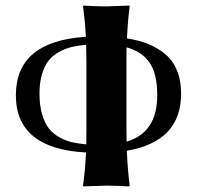

<svg xmlns="http://www.w3.org/2000/svg" viewBox="-20 -668 708 691"><path d="M289.6 -119.1C287.6 -76.8 284 -37.1 278.8 0L279.8 2.9L362.8 0C385.6 0 412.9 1 444.8 2.9L446.8 0C442.2 -32.6 438.8 -74.4 436.5 -125.5C566.7 -147.6 631.8 -216.1 631.8 -331.1C631.8 -362 627.1 -389.2 617.7 -412.8C608.2 -436.4 594.6 -456 576.7 -471.4C558.8 -486.9 538.4 -499.3 515.6 -508.8C492.8 -518.2 466.6 -525.2 437 -529.8C439.3 -577.6 442.5 -616 446.8 -645L445.8 -647.9L362.8 -645C340 -645 312.7 -646 280.8 -647.9L278.8 -645C284 -606 287.4 -569.5 289.1 -535.6C121.1 -524.9 37.1 -454.8 37.1 -325.2C37.1 -196.9 121.3 -128.3 289.6 -119.1ZM290.5 -148.4C271.3 -150.1 254.1 -152.7 238.8 -156.2C223.5 -159.8 208.3 -165.9 193.1 -174.3C178 -182.8 165.4 -193.4 155.5 -206.3C145.6 -219.2 137.5 -236.2 131.3 -257.3C125.2 -278.5 122.1 -303.1 122.1 -331.1C122.1 -357.4 125.1 -380.7 131.1 -400.9C137.1 -421.1 145 -437.3 154.8 -449.7C164.6 -462.1 177 -472.4 192.1 -480.7C207.3 -489 222.5 -495 237.8 -498.8C253.1 -502.5 270.5 -505.2 290 -506.8C290.7 -480.1 291 -459.5 291 -444.8V-200.2C291 -177.1 290.9 -159.8 290.5 -148.4ZM435.5 -158.2C435.2 -167.3 435.1 -181.3 435.1 -200.2V-444.8C435.1 -468.6 435.2 -486.2 435.5 -497.6C471.4 -488.1 498.7 -470.1 517.6 -443.6C536.5 -417.1 545.9 -377.6 545.9 -325.2C545.9 -235.4 509.1 -179.7 435.5 -158.2Z"/></svg>

Font: Linux Biolinum G
Style: Bold
Weight: 700
Designer: Philipp H. Poll
Foundry: Philipp H. Poll
Version: Version 1.1.0